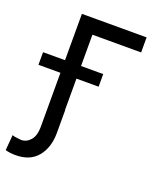

<svg xmlns="http://www.w3.org/2000/svg" viewBox="-185 -635 784 937"><g transform="rotate(20 207.0 -166.5)"><path d="M413.1 -545.9V-467.8H160.2V0H77.1V-545.9ZM-37.1 -239.7V-305.2H275.4V-239.7ZM77.1 -77.1H161.1V43.9Q160.6 118.7 121.8 165.8Q83 212.9 8.8 212.9Q-6.3 212.9 -18.8 211.4Q-31.2 210 -44.9 206.1L-38.1 126Q-31.7 129.4 -14.6 131.3Q2.4 133.3 8.8 133.8Q37.6 133.3 57.1 110.1Q76.7 86.9 77.1 43.9Z"/></g></svg>

Font: Inter V
Style: 
Weight: 400
Designer: Rasmus Andersson
Foundry: rsms
Version: Version 4.000;git-a3f224843